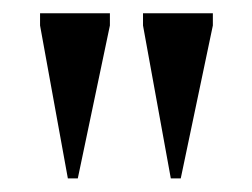

<svg xmlns="http://www.w3.org/2000/svg" viewBox="-20 -735 380 290"><path d="M82.5 -465.5 40.5 -696.5V-715H146V-696.5L97.5 -465.5ZM238 -465.5 196 -696.5V-715H301.5V-696.5L253 -465.5Z"/></svg>

Font: Newsreader 72pt
Style: Regular
Weight: 400
Designer: Hugues Gentile
Foundry: Production Type
Version: Version 1.003; ttfautohint (v1.8.3)